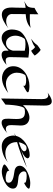

<svg xmlns="http://www.w3.org/2000/svg" viewBox="1310 -2302 1014 3689"><g transform="rotate(90 1817.5 -457.0)"><path d="M518 -112C469 -81 421 -68 380 -68C300 -68 243 -116 242 -173C242 -260 243 -350 244 -443C338 -448 438 -471 509 -542C459 -518 312 -522 312 -522C312 -522 280 -522 245 -523L247 -687C247 -687 215 -658 124 -612C124 -482 77 -465 77 -465C77 -465 32 -434 -7 -409C41 -434 95 -440 123 -442C121 -271 117 -182 117 -182C114 -44 169 10 244 15C319 20 416 -30 518 -112Z M1219 -75C1190 -65 1162 -58 1138 -58C1057 -58 1071 -132 1071 -203C1071 -273 1074 -345 1079 -495C1016 -506 966 -509 930 -509C825 -509 649 -435 584 -347C561 -316 539 -247 539 -178C539 -86 594 19 701 19C785 19 875 -45 946 -115V-57C946 19 1012 21 1040 19C1089 16 1164 -21 1219 -75ZM947 -425C946 -319 946 -251 946 -197C927 -123 883 -65 798 -65C708 -65 658 -158 658 -243C658 -332 704 -415 727 -427C740 -434 777 -439 821 -439C861 -439 908 -435 947 -425ZM1040 -615C1036 -630 975 -708 931 -731C895 -709 868 -690 839 -666C809 -618 766 -582 717 -550L759 -561C790 -571 839 -593 877 -623C897 -614 936 -568 947 -548C991 -568 1027 -604 1040 -615Z M1758 -108C1702 -84 1639 -63 1578 -63C1464 -63 1369 -155 1369 -272C1369 -349 1399 -428 1424 -439C1439 -446 1478 -452 1518 -452C1579 -452 1642 -438 1618 -396C1690 -435 1718 -453 1718 -453C1733 -462 1746 -473 1746 -484C1746 -513 1645 -515 1623 -515C1450 -515 1245 -400 1245 -206C1245 -49 1382 15 1480 12C1594 10 1703 -60 1758 -108Z M1982 -54C1991 -298 2027 -397 2050 -414C2064 -424 2091 -429 2120 -429C2234 -429 2259 -379 2259 -263C2259 -213 2255 -158 2253 -115C2250 -18 2271 17 2326 19C2381 20 2441 -9 2536 -93C2507 -72 2477 -62 2451 -62C2392 -62 2376 -109 2376 -165C2376 -212 2382 -274 2384 -346C2387 -470 2310 -506 2252 -514C2168 -525 2057 -464 1993 -390C1998 -582 2001 -765 2001 -794C2001 -850 2000 -944 1921 -944C1863 -944 1801 -900 1750 -863C1770 -873 1788 -877 1804 -877C1854 -877 1879 -830 1877 -751C1877 -751 1877 -648 1865 30L1982 -54Z M2834 -349C3035 -421 3013 -487 3013 -487C3005 -511 2981 -520 2949 -520C2803 -520 2616 -405 2582 -252C2564 -242 2545 -231 2526 -218C2538 -225 2557 -232 2580 -240C2576 -219 2576 -198 2579 -176C2594 -47 2690 19 2785 17C2879 15 2992 -14 3091 -102C3051 -73 2985 -52 2918 -52C2791 -52 2703 -134 2703 -268V-278C2781 -301 2866 -326 2925 -351C2925 -351 3044 -394 3192 -466ZM2805 -347C2780 -336 2747 -325 2706 -310C2718 -387 2761 -441 2777 -450C2789 -456 2805 -460 2822 -460C2840 -460 2859 -455 2869 -441C2898 -404 2861 -372 2805 -347Z M3596 -197C3596 -306 3455 -290 3372 -305C3301 -318 3265 -369 3265 -409C3265 -459 3314 -462 3358 -462C3426 -462 3510 -447 3480 -410C3519 -424 3557 -453 3557 -453C3595 -482 3614 -509 3578 -520C3559 -526 3528 -531 3489 -531C3387 -531 3157 -459 3157 -328C3157 -289 3178 -248 3243 -231C3304 -215 3483 -215 3483 -116C3483 -63 3433 -58 3386 -58C3363 -58 3225 -75 3260 -129C3188 -93 3159 -70 3136 -45C3113 -19 3197 13 3258 16C3363 23 3596 -63 3596 -197Z"/></g></svg>

Font: Eagle Lake
Style: Regular
Weight: 400
Designer: Astigmatic (AOETI)
Foundry: Astigmatic (AOETI)
Version: Version 1.000